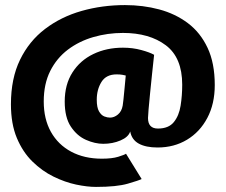

<svg xmlns="http://www.w3.org/2000/svg" viewBox="-20 -726 890 755"><path d="M357.5 9Q323 9 279.2 -0.2Q235.5 -9.5 190.5 -31.5Q145.5 -53.5 107.5 -90.8Q69.5 -128 46.2 -183.5Q23 -239 23 -316Q23 -417.5 58.8 -491Q94.5 -564.5 157.2 -612.2Q220 -660 301 -683Q382 -706 471.5 -706Q542.5 -706 606 -689Q669.5 -672 718.8 -635Q768 -598 796.2 -538Q824.5 -478 824.5 -391.5Q824.5 -317.5 795.2 -262.2Q766 -207 715.2 -176.5Q664.5 -146 599.5 -146Q553.5 -146 525.8 -161.2Q498 -176.5 492 -209Q485 -187 454 -173.8Q423 -160.5 386 -160.5Q353.5 -160.5 318.2 -176Q283 -191.5 258.8 -227.8Q234.5 -264 234.5 -326.5Q234.5 -393.5 264.8 -441Q295 -488.5 347 -513.5Q399 -538.5 463.5 -538.5Q502 -538.5 535.8 -529.2Q569.5 -520 586 -510.5Q582 -474 577.8 -433.8Q573.5 -393.5 570 -357.5Q566.5 -321.5 564.2 -295.8Q562 -270 562 -262Q562 -220.5 601 -220.5Q643 -220.5 663.5 -245.8Q684 -271 690.2 -310.5Q696.5 -350 696.5 -393Q696.5 -499.5 632 -548Q567.5 -596.5 463.5 -596.5Q403 -596.5 347 -580.2Q291 -564 247 -530.8Q203 -497.5 177.5 -446.8Q152 -396 152 -327Q152 -258 180.2 -207.5Q208.5 -157 260 -129.5Q311.5 -102 380.5 -102Q420.5 -102 444.8 -109.5Q469 -117 475.5 -121.5L537 -22Q526.5 -16.5 482.8 -3.8Q439 9 357.5 9ZM412.5 -263.5Q429 -263.5 443.8 -275.8Q458.5 -288 462.5 -311Q463.5 -315 465.5 -335Q467.5 -355 470 -380.8Q472.5 -406.5 474.5 -429Q471 -430 461.5 -431.8Q452 -433.5 438.5 -433.5Q397.5 -433.5 379 -403.8Q360.5 -374 360.5 -334Q360.5 -303.5 369.2 -288.2Q378 -273 390 -268.2Q402 -263.5 412.5 -263.5Z"/></svg>

Font: Trispace
Style: Bold
Weight: 700
Designer: Tyler Finck
Foundry: Etcetera Type Company
Version: Version 1.210; ttfautohint (v1.8.3)